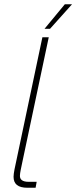

<svg xmlns="http://www.w3.org/2000/svg" viewBox="-20 -886 360 906"><path d="M190 -750H216L320 -866H286ZM110 0H148L153 -28H116C84 -28 74 -40 74 -56C74 -71 80 -94 86 -124L210 -710H180L58 -132C51 -100 44 -69 44 -52C44 -18 64 0 110 0Z"/></svg>

Font: Geist Thin
Style: Italic
Weight: 100
Italic angle: -12°
Designer: Basement.studio, Andrés Briganti, Mateo Zaragoza
Foundry: Basement.studio, Vercel, Andrés Briganti, Guido Ferreyra, Mateo Zaragoza
Version: Version 1.500